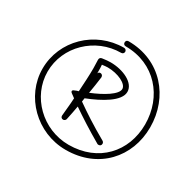

<svg xmlns="http://www.w3.org/2000/svg" viewBox="-104 -731 667 656"><g transform="rotate(30 229.5 -403.5)"><path d="M227 -189C356 -189 439 -282 439 -400C439 -519 356 -618 228 -618C222 -618 218 -614 218 -608C218 -602 222 -598 228 -598C344 -598 419 -509 419 -400C419 -292 344 -209 227 -209C124 -209 40 -292 40 -390C40 -489 124 -571 226 -571C232 -571 236 -576 236 -581C236 -586 232 -591 226 -591C112 -591 20 -501 20 -390C20 -282 112 -189 227 -189ZM316 -260C322 -260 326 -264 326 -270C326 -274 324 -277 321 -279C268 -309 230 -334 193 -360L195 -374C251 -396 311 -429 311 -466C311 -502 260 -525 211 -525C203 -525 191 -524 178 -522C172 -521 169 -517 169 -511C169 -500 170 -490 170 -478C170 -449 168 -418 166 -385C161 -384 156 -382 152 -380C144 -378 142 -372 149 -367L164 -356C163 -333 160 -310 158 -285V-284C158 -278 162 -274 168 -274C173 -274 177 -278 178 -282C182 -301 186 -320 189 -338C224 -314 261 -290 311 -261C312 -260 314 -260 316 -260ZM199 -398C203 -420 206 -442 209 -464V-465C209 -465 209 -466 209 -466C209 -472 204 -476 199 -476C194 -476 191 -473 190 -469V-478C190 -487 190 -495 189 -503C198 -504 205 -505 211 -505C252 -505 291 -486 291 -466C291 -444 246 -417 199 -398Z"/></g></svg>

Font: Mistral SingleLine Outline
Style: Regular
Weight: 300
Designer: François Chastanet, Élisa Garzelli, Anais Alves, Morgane Autin
Foundry: institut supérieur des arts et du design Toulouse / isdaT
Version: Version 1.000;Glyphs 3.3 (3337)